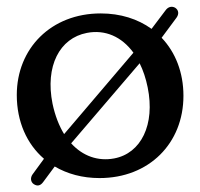

<svg xmlns="http://www.w3.org/2000/svg" viewBox="-20 -519 596 572"><path d="M506 -466.5C513.5 -477 512.5 -488.5 502.5 -495.5C493 -501.5 481 -499.5 473 -488L431.5 -433C390.5 -462.5 339 -479 280 -479C132.5 -479 30 -375 30 -236C30 -156.5 60 -90 111 -46L77 0.5C69.5 11 71.5 23.5 80.5 29.5C91 36.5 100.5 34.5 108.5 23.5L143 -23C180.5 -1 225.5 11.5 276.5 11.5C424 11.5 526.5 -92 526.5 -233.5C526.5 -303.5 502.5 -363.5 461.5 -406.5ZM239 -421C293 -431.5 342.5 -410 377.5 -362L171 -119.5C156 -144 144 -174.5 136.5 -210C114 -322 157.5 -405.5 239 -421ZM320 -47C272 -38 226.5 -54 192 -92L396 -330.5C406.5 -309.5 414.5 -285.5 420 -258.5C442.5 -148 400.5 -62 320 -47Z"/></svg>

Font: dr Title
Style: Regular
Weight: 400
Version: Version 1.000;hotconv 1.0.109;makeotfexe 2.5.65596